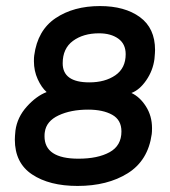

<svg xmlns="http://www.w3.org/2000/svg" viewBox="-20 -599 561 634"><path d="M414 -292Q442 -279 462 -247.5Q482 -216 482 -176Q482 -163 481 -156Q469 -69 402 -27Q335 15 236 15Q143 15 86 -23Q29 -61 29 -138Q29 -148 31 -168Q37 -212 68.5 -247Q100 -282 134 -295Q117 -310 104.5 -337.5Q92 -365 92 -397Q92 -410 93 -416Q104 -499 163.5 -539Q223 -579 310 -579Q392 -579 442 -542.5Q492 -506 492 -434Q492 -426 490 -404Q485 -366 463 -334Q441 -302 414 -292ZM275 -327Q327 -327 361 -350.5Q395 -374 395 -420Q395 -454 370.5 -471.5Q346 -489 307 -489Q255 -489 221 -464Q187 -439 187 -390Q187 -327 275 -327ZM271 -237Q214 -237 173.5 -218Q133 -199 128 -163Q127 -158 127 -149Q127 -75 239 -75Q303 -75 342 -96.5Q381 -118 381 -165Q381 -203 350.5 -220Q320 -237 271 -237Z"/></svg>

Font: Neutral Grotesk
Style: Italic
Weight: 400
Italic angle: -8°
Designer: Nawras Khrais
Foundry: Nawras Khrais
Version: Version 1.000